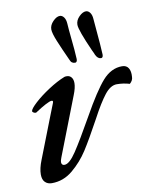

<svg xmlns="http://www.w3.org/2000/svg" viewBox="-79 -736 648 811"><g transform="rotate(-10 244.5 -331.0)"><path d="M38 -30Q38 -56 52 -91Q66 -127 119 -263L141 -319Q145 -329 137 -329Q122 -329 64 -291H61Q57 -291 52.5 -294Q48 -297 48 -300Q49 -310 74.5 -333.5Q100 -357 137.5 -381.5Q175 -406 208 -419Q211 -420 218 -420Q230 -420 237.5 -411Q245 -402 245 -386Q245 -366 233 -336L136 -86Q131 -73 131 -67Q131 -53 144 -53Q165 -53 195 -98Q225 -143 278 -237Q334 -337 371 -379Q408 -421 455 -421Q474 -421 482.5 -407Q491 -393 489 -370Q489 -354 475 -342Q448 -350 420 -350Q393 -350 367.5 -317.5Q342 -285 308 -221Q264 -140 236 -96.5Q208 -53 168 -19.5Q128 14 78 14Q60 14 49 3Q38 -8 38 -30ZM240 -489Q217 -539 202.5 -574.5Q188 -610 188 -626Q188 -644 203.5 -660Q219 -676 233 -676Q243 -676 250.5 -666Q258 -656 259 -638L261 -611Q272 -503 272 -484Q272 -477 269.5 -473.5Q267 -470 263 -470Q255 -470 249.5 -474Q244 -478 240 -489ZM351 -489Q349 -495 342 -509Q300 -603 300 -626Q300 -645 315.5 -660.5Q331 -676 345 -676Q355 -676 362.5 -666Q370 -656 371 -638Q383 -503 383 -484Q383 -470 374 -470Q360 -470 351 -489Z"/></g></svg>

Font: EB Garamond Medium
Style: Italic
Weight: 500
Italic angle: -17.2°
Designer: Georg Duffner and Octavio Pardo
Foundry: Georg Duffner
Version: Version 1.000